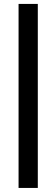

<svg xmlns="http://www.w3.org/2000/svg" viewBox="-20 -731 285 969"><path d="M73.7 217.5V-711.2H170.8V217.5Z"/></svg>

Font: Titillium Web SemiBold
Style: Regular
Weight: 600
Designer: Mohamed Gaber, Accademia di Belle Arti di Urbino
Foundry: Kief Type Foundry, Accademia di Belle Arti di Urbino
Version: Version 3.000; ttfautohint (v1.8.4)